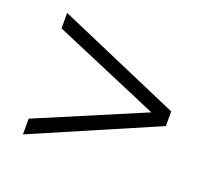

<svg xmlns="http://www.w3.org/2000/svg" viewBox="-88 -646 780 701"><g transform="rotate(20 302.0 -295.0)"><path d="M542 -266 62 -59V-120L475 -295L62 -471V-531L542 -323Z"/></g></svg>

Font: Georama ExtraExtended Light
Style: Regular
Weight: 300
Width: 8
Designer: Jean-Baptiste Levee
Foundry: Production Type
Version: Version 1.000